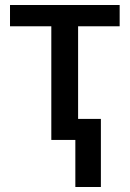

<svg xmlns="http://www.w3.org/2000/svg" viewBox="-20 -559 519 767"><path d="M458 -539H20V-454H185V0H281V188H383V-84H292V-454H458Z"/></svg>

Font: Noto Sans Thai Medium
Style: Regular
Weight: 500
Designer: Monotype Design Team
Foundry: Monotype Imaging Inc.
Version: Version 1.901